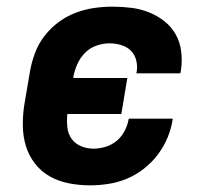

<svg xmlns="http://www.w3.org/2000/svg" viewBox="-20 -548 640 576"><path d="M250 8Q218 8 187 2Q156 -4 130 -18.5Q104 -33 85.5 -56.5Q67 -80 58 -109Q49 -138 48.5 -170Q48 -202 53 -234L70 -334Q75 -362 85 -389Q95 -416 113 -439.5Q131 -463 155 -481Q179 -499 206.5 -509.5Q234 -520 262 -524Q290 -528 317 -528Q346 -528 374 -524.5Q402 -521 427 -511Q452 -501 473 -484.5Q494 -468 507 -445Q520 -422 523.5 -394Q527 -366 523 -338L521 -328H389L390 -332Q393 -350 388.5 -367.5Q384 -385 372 -396.5Q360 -408 343 -413Q326 -418 308 -418Q289 -418 269 -411Q249 -404 234.5 -389Q220 -374 211.5 -354.5Q203 -335 200 -316V-314H362L344 -206H182Q180 -186 182 -166.5Q184 -147 194.5 -132Q205 -117 223 -109.5Q241 -102 260 -102Q278 -102 296.5 -107.5Q315 -113 330 -125.5Q345 -138 354 -155.5Q363 -173 366 -191V-192H498V-190Q494 -163 483 -136Q472 -109 454 -85Q436 -61 412.5 -42.5Q389 -24 362 -12.5Q335 -1 306.5 3.5Q278 8 250 8Z"/></svg>

Font: Iosevka XBd Ex Obl
Style: Regular
Weight: 800
Width: 7
Italic angle: -9°
Monospace: yes
Designer: Belleve Invis
Foundry: Belleve Invis
Version: Version 32.5.0; ttfautohint (v1.8.4)